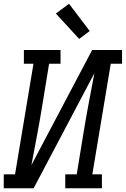

<svg xmlns="http://www.w3.org/2000/svg" viewBox="-30 -1001 669 1021"><path d="M-10 0V-74H50L148 -662H97V-735H292V-662H231L195 -441Q182 -361 167 -281.5Q152 -202 137 -123L460 -735H619V-662H559L461 -74H512V0H317V-74H378L414 -294Q427 -374 442 -453.5Q457 -533 472 -612L149 0ZM391 -794 267 -929 337 -981 447 -836Z"/></svg>

Font: Iosevka Slab Extended
Style: Italic
Weight: 400
Width: 7
Italic angle: -9°
Monospace: yes
Designer: Belleve Invis
Foundry: Belleve Invis
Version: Version 11.1.0; ttfautohint (v1.8.3)